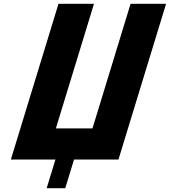

<svg xmlns="http://www.w3.org/2000/svg" viewBox="-20 -845 900 1017"><path d="M469.9 -165H276L477.8 -825H289.8L37.5 0H225.5H273.7L227.2 152H325.6L372.1 0H419.5H607.5L859.7 -825H671.7Z"/></svg>

Font: Hussar
Style: BdSuprConOblThree
Weight: 700
Foundry: Cannot Into Space Fonts
Version: Version 2.00